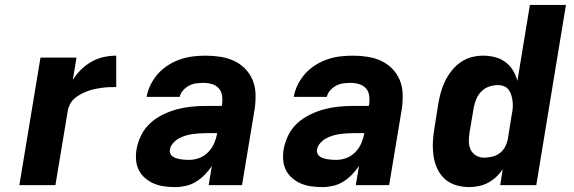

<svg xmlns="http://www.w3.org/2000/svg" viewBox="-20 -755 2340 783"><path d="M59 0 145 -520H292L277 -430Q292 -453 311.5 -472Q331 -491 354.5 -504Q378 -517 403.5 -522.5Q429 -528 454 -528V-400Q439 -400 425 -399.5Q411 -399 396 -397Q381 -395 366.5 -392Q352 -389 337.5 -383.5Q323 -378 309.5 -371Q296 -364 284 -353.5Q272 -343 265 -329Q258 -315 256 -301L206 0Z M695 8Q672 8 650 5Q628 2 608.5 -6Q589 -14 572.5 -28Q556 -42 546.5 -60.5Q537 -79 535 -101.5Q533 -124 537 -147Q542 -176 556 -204Q570 -232 593 -253Q616 -274 645 -288Q674 -302 702.5 -309.5Q731 -317 760.5 -320Q790 -323 819 -323H884L886 -331Q888 -348 885.5 -365.5Q883 -383 872 -395Q861 -407 844.5 -412Q828 -417 810 -417Q795 -417 780 -415Q765 -413 751.5 -406Q738 -399 727 -387Q716 -375 713 -360H578Q582 -385 594.5 -410Q607 -435 625 -455Q643 -475 667 -490Q691 -505 716.5 -513.5Q742 -522 767.5 -525Q793 -528 819 -528Q849 -528 878.5 -523.5Q908 -519 934 -507Q960 -495 979.5 -475Q999 -455 1010 -429Q1021 -403 1022 -373Q1023 -343 1019 -313L967 0H831L844 -78Q831 -59 815 -42.5Q799 -26 779.5 -14Q760 -2 738 3Q716 8 695 8ZM751 -103Q772 -103 792.5 -110.5Q813 -118 829 -134.5Q845 -151 853.5 -171Q862 -191 866 -212H820Q806 -212 791.5 -211Q777 -210 763.5 -208Q750 -206 735.5 -201.5Q721 -197 708.5 -190Q696 -183 685.5 -171Q675 -159 673 -145Q671 -137 674.5 -129Q678 -121 684.5 -116.5Q691 -112 699 -109.5Q707 -107 716 -105.5Q725 -104 734 -103.5Q743 -103 751 -103Z M1295 8Q1272 8 1250 5Q1228 2 1208.5 -6Q1189 -14 1172.5 -28Q1156 -42 1146.5 -60.5Q1137 -79 1135 -101.5Q1133 -124 1137 -147Q1142 -176 1156 -204Q1170 -232 1193 -253Q1216 -274 1245 -288Q1274 -302 1302.5 -309.5Q1331 -317 1360.5 -320Q1390 -323 1419 -323H1484L1486 -331Q1488 -348 1485.5 -365.5Q1483 -383 1472 -395Q1461 -407 1444.5 -412Q1428 -417 1410 -417Q1395 -417 1380 -415Q1365 -413 1351.5 -406Q1338 -399 1327 -387Q1316 -375 1313 -360H1178Q1182 -385 1194.5 -410Q1207 -435 1225 -455Q1243 -475 1267 -490Q1291 -505 1316.5 -513.5Q1342 -522 1367.5 -525Q1393 -528 1419 -528Q1449 -528 1478.5 -523.5Q1508 -519 1534 -507Q1560 -495 1579.5 -475Q1599 -455 1610 -429Q1621 -403 1622 -373Q1623 -343 1619 -313L1567 0H1431L1444 -78Q1431 -59 1415 -42.5Q1399 -26 1379.5 -14Q1360 -2 1338 3Q1316 8 1295 8ZM1351 -103Q1372 -103 1392.5 -110.5Q1413 -118 1429 -134.5Q1445 -151 1453.5 -171Q1462 -191 1466 -212H1420Q1406 -212 1391.5 -211Q1377 -210 1363.5 -208Q1350 -206 1335.5 -201.5Q1321 -197 1308.5 -190Q1296 -183 1285.5 -171Q1275 -159 1273 -145Q1271 -137 1274.5 -129Q1278 -121 1284.5 -116.5Q1291 -112 1299 -109.5Q1307 -107 1316 -105.5Q1325 -104 1334 -103.5Q1343 -103 1351 -103Z M1893 8Q1864 8 1837.5 -0.5Q1811 -9 1792 -27Q1773 -45 1762 -70Q1751 -95 1747.5 -122.5Q1744 -150 1745.5 -178.5Q1747 -207 1752 -235L1768 -335Q1772 -358 1778.5 -381Q1785 -404 1796 -426Q1807 -448 1822.5 -467.5Q1838 -487 1859 -501.5Q1880 -516 1903.5 -522Q1927 -528 1950 -528Q1975 -528 1998.5 -522Q2022 -516 2041 -502Q2060 -488 2072 -468Q2084 -448 2090 -425L2141 -735H2288L2167 0H2020L2030 -65Q2019 -48 2003.5 -33.5Q1988 -19 1970 -9.5Q1952 0 1932 4Q1912 8 1893 8ZM1954 -112Q1970 -112 1987 -116Q2004 -120 2018 -130.5Q2032 -141 2040 -156.5Q2048 -172 2051 -188L2067 -288Q2070 -301 2071 -314.5Q2072 -328 2070.5 -341Q2069 -354 2065.5 -366Q2062 -378 2055 -388Q2048 -398 2036 -403Q2024 -408 2011 -408Q1993 -408 1975 -402Q1957 -396 1943.5 -382.5Q1930 -369 1922.5 -351Q1915 -333 1912 -316L1895 -216Q1892 -197 1892 -179Q1892 -161 1899 -145.5Q1906 -130 1921 -121Q1936 -112 1954 -112Z"/></svg>

Font: Iosevka Aile Heavy Oblique
Style: Regular
Weight: 900
Italic angle: -9°
Designer: Belleve Invis
Foundry: Belleve Invis
Version: Version 31.1.0; ttfautohint (v1.8.4)